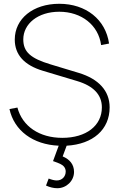

<svg xmlns="http://www.w3.org/2000/svg" viewBox="-20 -755 629 1014"><path d="M283 239C330.5 239 371 200.5 371 153C371 112.5 347.5 86.5 311 71L332 14.5C471 6.5 559 -70.5 559 -188C559 -275 501.5 -338 396 -370L247 -415C141 -447 103 -481 103 -547C103 -629 180 -693 293 -693C411 -693 500 -622 514 -517L556 -525C538 -652 434 -735 293 -735C154 -735 58 -656 58 -546C58 -466 108 -410.5 207 -381L387 -327C474.5 -301 518 -254 518 -188C518 -91 435 -27 309 -27C188 -27 98 -88 72 -187L30 -179C55 -65 154 8.5 290 14.5L260 96C261.5 96.5 262 97 263.5 97C278 102 289.5 106.5 298 110.5C314 118 327 130.5 327 151C327 176.5 308.5 198 280 198C268 198 253.5 194.5 237 188L223 225C244 234.5 264 239 283 239Z"/></svg>

Font: Vela Sans ExtLt
Style: Regular
Weight: 200
Designer: Principal design: Mikhail Sharanda - project Manrope.
Design modification: Ravid Balaliev
Foundry: Mikhail Sharanda
Version: Version 1.001